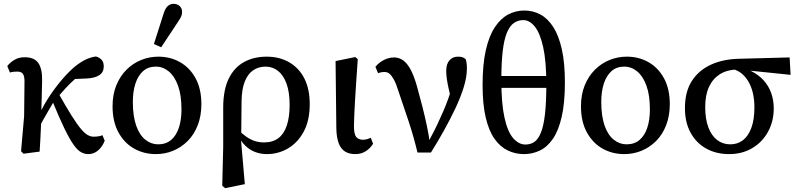

<svg xmlns="http://www.w3.org/2000/svg" viewBox="-20 -792 4166 1003"><path d="M103 11 90 -2 106 -185 108 -368Q108 -393 100 -405.5Q92 -418 70 -418Q60 -418 50 -417Q40 -416 32 -413L18 -447Q34 -467 56.5 -480Q79 -493 109 -493Q159 -493 180 -463Q201 -433 200 -373Q199 -334 198 -283.5Q197 -233 195 -186L196 -182Q195 -153 193.5 -121Q192 -89 190.5 -58.5Q189 -28 187 0ZM175 -107 150 -156H168L186 -196Q210 -247 242 -294.5Q274 -342 308 -381Q342 -420 371 -444Q401 -468 427 -480.5Q453 -493 481 -497Q499 -492 510.5 -480Q522 -468 522 -445Q522 -415 499 -399.5Q476 -384 433 -382L341 -378L437 -430Q405 -408 376.5 -383.5Q348 -359 322.5 -331Q297 -303 271 -273L263 -265Q248 -239 233.5 -214.5Q219 -190 204.5 -164Q190 -138 175 -107ZM441 13Q422 13 403.5 3Q385 -7 364 -36.5Q343 -66 315.5 -123Q288 -180 250 -273L283 -309Q325 -234 354 -188Q383 -142 403 -118.5Q423 -95 438.5 -86.5Q454 -78 468 -78Q483 -78 495.5 -80Q508 -82 515 -86L527 -57Q520 -38 507 -21.5Q494 -5 477.5 4Q461 13 441 13Z M794 13Q732 13 681 -15.5Q630 -44 599 -100Q568 -156 568 -237Q568 -298 587.5 -346Q607 -394 640.5 -427.5Q674 -461 717 -478.5Q760 -496 808 -496Q870 -496 921 -467Q972 -438 1002 -382.5Q1032 -327 1032 -248Q1032 -187 1013 -138Q994 -89 960.5 -55.5Q927 -22 884.5 -4.5Q842 13 794 13ZM806 -38Q847 -38 874 -61Q901 -84 914.5 -125Q928 -166 928 -220Q928 -295 910 -344.5Q892 -394 861.5 -419Q831 -444 794 -444Q754 -444 727.5 -420.5Q701 -397 687.5 -355.5Q674 -314 674 -260Q674 -185 691.5 -135.5Q709 -86 739.5 -62Q770 -38 806 -38ZM784 -562 835 -722Q844 -750 857 -761Q870 -772 886 -772Q906 -772 918.5 -760.5Q931 -749 931 -730Q931 -715 925 -703Q919 -691 906 -672L822 -545Z M1141 178 1146 -26V-236Q1147 -325 1175.5 -382.5Q1204 -440 1255 -468Q1306 -496 1373 -496Q1440 -496 1491 -466.5Q1542 -437 1570 -382Q1598 -327 1598 -248Q1598 -163 1567 -105Q1536 -47 1485 -17Q1434 13 1374 13Q1343 13 1314 2.5Q1285 -8 1261 -31.5Q1237 -55 1221 -90H1212L1222 -116Q1245 -93 1266.5 -78Q1288 -63 1310.5 -55.5Q1333 -48 1359 -48Q1405 -48 1434.5 -70.5Q1464 -93 1478.5 -137Q1493 -181 1493 -244Q1493 -310 1477 -354.5Q1461 -399 1432.5 -421.5Q1404 -444 1367 -444Q1330 -444 1302 -424.5Q1274 -405 1258.5 -365.5Q1243 -326 1242 -266L1240 -80L1238 -72L1259 170L1156 191Z M1836 13Q1803 13 1781.5 -1Q1760 -15 1749 -44.5Q1738 -74 1737 -121L1733 -473L1836 -494L1849 -483Q1844 -408 1840 -352Q1836 -296 1834 -255.5Q1832 -215 1830.5 -185Q1829 -155 1829 -133Q1829 -91 1841 -76.5Q1853 -62 1876 -62Q1887 -62 1897.5 -65Q1908 -68 1917 -72L1929 -41Q1915 -18 1891.5 -2.5Q1868 13 1836 13Z M2161 5Q2140 -82 2114 -160Q2088 -238 2060 -320Q2049 -356 2037.5 -376.5Q2026 -397 2015 -406.5Q2004 -416 1988 -416Q1978 -416 1970 -414Q1962 -412 1955 -410L1941 -443Q1953 -458 1969 -469Q1985 -480 2002.5 -486Q2020 -492 2038 -492Q2064 -492 2085 -477.5Q2106 -463 2124 -430.5Q2142 -398 2158 -342Q2174 -285 2187 -233.5Q2200 -182 2210 -134.5Q2220 -87 2226 -42H2214L2230 -74Q2249 -109 2264.5 -142Q2280 -175 2294.5 -208Q2309 -241 2321.5 -276Q2334 -311 2347 -351L2342 -250Q2331 -296 2324 -327.5Q2317 -359 2314 -381.5Q2311 -404 2311 -421Q2311 -458 2328 -477Q2345 -496 2372 -496Q2389 -496 2397.5 -492.5Q2406 -489 2413 -482Q2416 -473 2417.5 -462Q2419 -451 2419 -433Q2419 -390 2402.5 -336.5Q2386 -283 2358.5 -225Q2331 -167 2298 -108Q2265 -49 2231 5Z M2717 13Q2761 13 2800 -5.5Q2839 -24 2868.5 -67Q2898 -110 2914.5 -182.5Q2931 -255 2931 -362Q2931 -463 2915 -534.5Q2899 -606 2870.5 -650.5Q2842 -695 2803.5 -716Q2765 -737 2719 -737Q2674 -737 2635 -716.5Q2596 -696 2565.5 -650.5Q2535 -605 2518 -530.5Q2501 -456 2501 -348Q2501 -247 2517.5 -177.5Q2534 -108 2563.5 -66.5Q2593 -25 2632.5 -6Q2672 13 2717 13ZM2725 -37Q2690 -37 2661 -70Q2632 -103 2615.5 -177Q2599 -251 2599 -374Q2599 -467 2606.5 -528Q2614 -589 2629 -623.5Q2644 -658 2665.5 -672.5Q2687 -687 2714 -687Q2746 -687 2773.5 -653.5Q2801 -620 2817.5 -546Q2834 -472 2834 -351Q2834 -257 2827 -196Q2820 -135 2806 -100Q2792 -65 2772 -51Q2752 -37 2725 -37ZM2550 -333H2886V-395H2550Z M3241 13Q3179 13 3128 -15.5Q3077 -44 3046 -100Q3015 -156 3015 -237Q3015 -298 3034.5 -346Q3054 -394 3087.5 -427.5Q3121 -461 3164 -478.5Q3207 -496 3255 -496Q3317 -496 3368 -467Q3419 -438 3449 -382.5Q3479 -327 3479 -248Q3479 -187 3460 -138Q3441 -89 3407.5 -55.5Q3374 -22 3331.5 -4.5Q3289 13 3241 13ZM3253 -38Q3294 -38 3321 -61Q3348 -84 3361.5 -125Q3375 -166 3375 -220Q3375 -295 3357 -344.5Q3339 -394 3308.5 -419Q3278 -444 3241 -444Q3201 -444 3174.5 -420.5Q3148 -397 3134.5 -355.5Q3121 -314 3121 -260Q3121 -185 3138.5 -135.5Q3156 -86 3186.5 -62Q3217 -38 3253 -38Z M3789 13Q3721 13 3669 -16Q3617 -45 3587.5 -99Q3558 -153 3558 -227Q3558 -312 3593.5 -368Q3629 -424 3692.5 -453.5Q3756 -483 3840 -485L4105 -492L4110 -401L3848 -428L3828 -429Q3776 -427 3739.5 -403.5Q3703 -380 3683.5 -337.5Q3664 -295 3664 -233Q3664 -170 3680.5 -126.5Q3697 -83 3726.5 -60.5Q3756 -38 3795 -38Q3833 -38 3861 -59.5Q3889 -81 3905 -124Q3921 -167 3921 -232Q3921 -267 3914.5 -299Q3908 -331 3894 -358Q3880 -385 3858.5 -404.5Q3837 -424 3805 -432L3820 -444Q3868 -439 3905.5 -420Q3943 -401 3969 -372.5Q3995 -344 4008.5 -306.5Q4022 -269 4022 -226Q4022 -158 3992 -103.5Q3962 -49 3909.5 -18Q3857 13 3789 13Z"/></svg>

Font: Source Serif 4 18pt Medium
Style: Regular
Weight: 500
Designer: Frank Grießhammer
Foundry: Adobe Systems Incorporated
Version: Version 4.004;hotconv 1.0.116;makeotfexe 2.5.65601